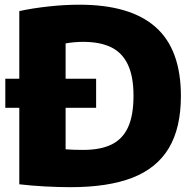

<svg xmlns="http://www.w3.org/2000/svg" viewBox="-20 -768 808 796"><path d="M730 -370Q730 -237.5 680 -154Q630 -70.5 529 -31.2Q428 8 273 8Q223.5 8 167 5Q110.5 2 60 -4V-321H2V-441.5H60V-722Q115 -734 181 -741.2Q247 -748.5 309.5 -748.5Q520 -748.5 625 -655.8Q730 -563 730 -370ZM533.5 -371Q533.5 -451 510 -500.5Q486.5 -550 440.5 -572.2Q394.5 -594.5 324 -594.5Q307.5 -594.5 287.5 -592.8Q267.5 -591 252 -588V-441.5H378.5V-321H252V-149Q283 -146.5 324.5 -146.5Q396.5 -146.5 442.2 -168.8Q488 -191 510.8 -240.2Q533.5 -289.5 533.5 -371Z"/></svg>

Font: Encode Sans ExtraBold
Style: Regular
Weight: 800
Designer: Multiple Designers
Foundry: Impallari Type
Version: Version 2.000